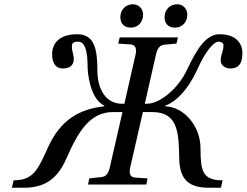

<svg xmlns="http://www.w3.org/2000/svg" viewBox="-20 -868 1160 903"><path d="M754 -787C754 -758 771 -738 803 -738C838 -738 861 -765 861 -799C861 -824 843 -848 813 -848C780 -848 754 -823 754 -787ZM546 -787C546 -758 563 -738 595 -738C630 -738 653 -765 653 -799C653 -824 635 -848 605 -848C572 -848 546 -823 546 -787ZM36 15H92C188 15 249 -24 292 -122C348 -250 403 -341 512 -341H556L497 -83C490 -51 479 -37 455 -35L400 -29L394 0H668L674 -29L615 -33C591 -35 586 -52 593 -83L652 -341H695C816 -341 821 -248 823 -122C825 -24 867 15 963 15H1019L1027 -20C933 -20 923 -63 923 -171C923 -274 846 -366 756 -368L757 -371C801 -386 862 -438 911 -548C943 -619 983 -672 1008 -672C1021 -672 1031 -666 1031 -655C1031 -624 1018 -614 1018 -582C1018 -562 1039 -546 1061 -546C1107 -546 1120 -574 1120 -619C1120 -663 1091 -707 1013 -707C949 -707 907 -640 858 -537C818 -452 733 -380 670 -380H661L713 -609C720 -640 730 -656 755 -658L810 -663L817 -692H543L536 -663L595 -659C618 -657 624 -639 617 -609L565 -380H555C474 -380 438 -453 438 -537C438 -634 425 -707 344 -707C240 -707 225 -645 225 -613C225 -579 237 -546 275 -546C319 -546 327 -571 327 -592C327 -608 318 -630 318 -646C318 -662 320 -672 348 -672C380 -672 392 -626 392 -555C392 -529 402 -403 471 -371L470 -368C354 -355 264 -306 204 -171C157 -66 134 -20 44 -20Z"/></svg>

Font: Heuristica
Style: Italic
Weight: 400
Italic angle: -13°
Version: Version 1.0.1